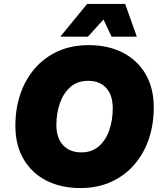

<svg xmlns="http://www.w3.org/2000/svg" viewBox="-20 -943 811 974"><path d="M615 -923 674 -757H546L505 -844L426 -757H286L422 -923ZM388 11Q290 11 216 -26.5Q142 -64 100 -135Q58 -206 58 -305Q58 -391 83 -465Q108 -539 156 -595Q204 -651 273 -682.5Q342 -714 430 -714Q528 -714 602 -676.5Q676 -639 718 -568Q760 -497 760 -398Q760 -312 735 -238Q710 -164 661.5 -108Q613 -52 544 -20.5Q475 11 388 11ZM393 -170Q446 -170 481.5 -201Q517 -232 534.5 -283Q552 -334 552 -394Q552 -460 519 -496.5Q486 -533 427 -533Q373 -533 337.5 -502Q302 -471 284 -420Q266 -369 266 -309Q266 -243 300 -206.5Q334 -170 393 -170Z"/></svg>

Font: Prodigy Sans ExtraBold
Style: Italic
Weight: 800
Italic angle: -13°
Designer: Wei Huang
Foundry: Wei Huang
Version: Version 1.003; ttfautohint (v1.8.3)